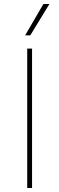

<svg xmlns="http://www.w3.org/2000/svg" viewBox="-20 -948 299 968"><path d="M141.6 -703.1V0H117.2V-703.1ZM229 -927.7H198.7L106.9 -770H132.8Z"/></svg>

Font: Wand UI Pro
Style: Regular
Weight: 400
Designer: Andreas Faust
Version: Version 1.003;FEAKit 1.0